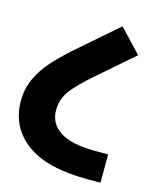

<svg xmlns="http://www.w3.org/2000/svg" viewBox="-105 -738 678 812"><g transform="rotate(15 234.0 -331.5)"><path d="M-3 -248Q-3 -301 18 -346.5Q39 -392 77 -434Q115 -476 179 -531L331 -663L426 -562L274 -430Q206 -371 178.5 -333.5Q151 -296 151 -248Q151 -189 201.5 -156.5Q252 -124 355 -124H412V0H355Q175 0 86 -67Q-3 -134 -3 -248Z"/></g></svg>

Font: Biryani Black
Style: Regular
Weight: 900
Designer: Dan Reynolds and Mathieu Reguer
Foundry: Dan Reynolds and Mathieu Reguer
Version: Version 1.004; ttfautohint (v1.1) -l 5 -r 5 -G 72 -x 0 -D la